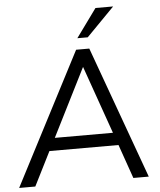

<svg xmlns="http://www.w3.org/2000/svg" viewBox="-62 -978 856 1030"><g transform="rotate(-5 366.5 -463.0)"><path d="M614 0 550 -183H178L86 0H-1L368 -712H439L697 0ZM213 -251H526L397 -617ZM436 -773H380L491 -926H586Z"/></g></svg>

Font: PRinguin Sans
Style: Italic
Weight: 400
Designer: Vernon Adams
Foundry: Vernon Adams
Version: ""